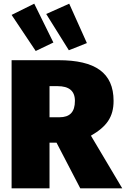

<svg xmlns="http://www.w3.org/2000/svg" viewBox="-20 -1023 684 1043"><path d="M270 -792 166 -1003 43 -942 174 -746ZM452 -789 356 -1003 231 -947 354 -750ZM416 0H644L474 -286C559 -335 597 -387 597 -475C597 -628 497 -696 298 -696H43V0H249V-248H287ZM249 -555H293C354 -555 387 -530 387 -475C387 -414 359 -386 303 -386H249Z"/></svg>

Font: Fira Sans Heavy
Style: Regular
Weight: 900
Designer: bBox Type GmbH & Carrois Corporate GbR & Edenspiekermann AG
Foundry: bBox Type GmbH & Carrois Corporate GbR & Edenspiekermann AG
Version: Version 4.300;PS 004.300;hotconv 1.0.88;makeotf.lib2.5.64775